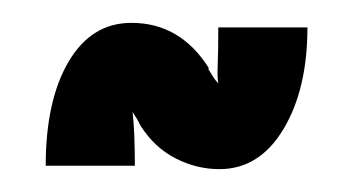

<svg xmlns="http://www.w3.org/2000/svg" viewBox="-20 -450 308 168"><path d="M20 -305Q20 -362 40 -396Q60 -430 95 -430Q138 -430 163 -390H162Q165 -385 167 -382Q169 -379 171 -377Q170 -382 170.5 -393.5Q171 -405 171 -426H249Q249 -372 228 -337Q207 -302 172 -302Q152 -302 133.5 -311.5Q115 -321 103 -340Q101 -344 99.5 -346.5Q98 -349 96 -352Q97 -344 97.5 -331.5Q98 -319 98 -305Z"/></svg>

Font: Fundamental  Brigade Condensed
Style: Regular
Weight: 400
Width: 3
Designer: Peter Wiegel, original typeface by Carl Albert Fahrenwaldt 1901
Foundry: Peter Wiegel
Version: Version 0.000 2012 initial release